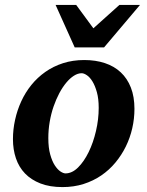

<svg xmlns="http://www.w3.org/2000/svg" viewBox="-20 -742 593 774"><path d="M377.9 -307.1Q377.9 -343.8 370.6 -370.1Q363.3 -396.5 352.8 -413.6Q342.3 -430.7 330.3 -438.7Q318.4 -446.8 309.1 -446.8Q293.9 -446.8 278.1 -436.8Q262.2 -426.8 247.3 -408.9Q232.4 -391.1 219.2 -366.5Q206.1 -341.8 196 -312.7Q186 -283.7 180.4 -251.2Q174.8 -218.8 174.8 -185.1Q174.8 -146.5 182.4 -119.4Q189.9 -92.3 200.9 -75.4Q211.9 -58.6 223.6 -50.8Q235.4 -43 244.1 -43Q270.5 -43 294.7 -66.9Q318.8 -90.8 337.4 -128.9Q356 -167 366.9 -213.9Q377.9 -260.7 377.9 -307.1ZM522 -303.2Q522 -263.7 513.2 -225.1Q504.4 -186.5 487.3 -151.6Q470.2 -116.7 445.3 -86.7Q420.4 -56.6 388.2 -34.7Q356 -12.7 316.7 -0.2Q277.3 12.2 231.9 12.2Q180.7 12.2 143.1 -2.4Q105.5 -17.1 80.8 -42.7Q56.2 -68.4 44.2 -103.8Q32.2 -139.2 32.2 -181.2Q32.2 -220.2 40.8 -259Q49.3 -297.9 65.7 -333.5Q82 -369.1 106.4 -399.4Q130.9 -429.7 162.8 -452.1Q194.8 -474.6 234.1 -487.3Q273.4 -500 319.8 -500Q365.7 -500 403.1 -487.5Q440.4 -475.1 466.8 -450.4Q493.2 -425.8 507.6 -388.9Q522 -352.1 522 -303.2ZM399.4 -550.8H281.2L204.1 -722.2H287.1L356.4 -627.9L461.4 -722.2H544.4Z"/></svg>

Font: Charis SIL Afr
Style: Bold Italic
Weight: 700
Italic angle: -11°
Foundry: SIL International
Version: Version 5.000